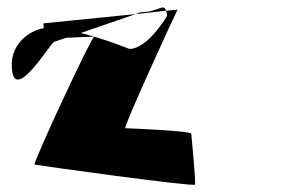

<svg xmlns="http://www.w3.org/2000/svg" viewBox="-20 -815 774 518"><path d="M13 -622C25 -544 118 -702 126 -702L158 -713C193 -715 230 -716 234 -716C225 -712 70 -379 73 -371C73 -370 504 -310 506 -317C509 -323 496 -453 496 -454C497 -462 326 -469 318 -469C311 -469 455 -783 459 -789L428 -786C429 -783 430 -778 431 -773C431 -772 379 -683 329 -683C329 -683 266 -709 198 -726L346 -777L97 -752L98 -739C60 -733 2 -695 13 -622ZM346 -777 428 -786C421 -808 408 -782 359 -782Z"/></svg>

Font: Ampere
Style: RevIta
Weight: 400
Version: Version 1